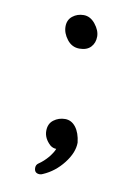

<svg xmlns="http://www.w3.org/2000/svg" viewBox="-71 -527 492 682"><g transform="rotate(10 175.0 -186.0)"><path d="M120 106Q100 106 100 86Q100 75 109 69Q127 57 143 38Q158 19 162 7Q150 7 140 -1Q116 -23 116 -50Q116 -76 134 -89.5Q152 -103 175 -103Q198 -103 213.5 -83Q229 -63 233 -28Q233 8 203 46.5Q173 85 131 103Q125 106 120 106ZM176 -478Q200 -478 218 -455.5Q236 -433 236 -411Q236 -388 222 -373Q208 -358 181 -358Q154 -358 136.5 -380.5Q119 -403 119 -427Q119 -451 136 -464.5Q153 -478 176 -478Z"/></g></svg>

Font: LXGW WenKai Lite
Style: Bold
Weight: 700
Designer: LXGW / Fontworks Inc.
Foundry: LXGW / Fontworks Inc.
Version: Version 1.330;April 28, 2024